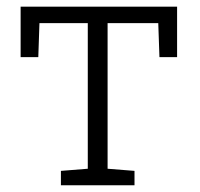

<svg xmlns="http://www.w3.org/2000/svg" viewBox="-20 -548 592 568"><path d="M160.2 0V-42.5L239.7 -48.8V-479.5H96.7L93.3 -378.9H41V-528.3H503.9V-378.9H451.7L448.2 -479.5H298.3V-48.8L377.9 -42.5V0Z"/></svg>

Font: Roboto Slab Light
Style: Regular
Weight: 300
Designer: Google
Version: Version 2.000; ttfautohint (v1.8.1.43-b0c9)